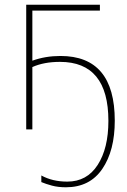

<svg xmlns="http://www.w3.org/2000/svg" viewBox="-20 -548 539 813"><path d="M403 -528H91V0H117V-264Q166 -286 234 -286Q439 -286 439 -36Q439 80 393.5 150.5Q348 221 265 221Q202 221 155 195V223Q174 231 200 238Q226 245 259 245Q360 245 413 167.5Q466 90 466 -37Q466 -311 236 -311Q172 -311 117 -291V-503H403Z"/></svg>

Font: Noto Sans UI Thin
Style: Regular
Weight: 250
Designer: Monotype Design Team
Foundry: Monotype Imaging Inc.
Version: Version 1.901